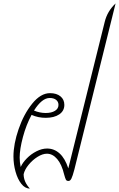

<svg xmlns="http://www.w3.org/2000/svg" viewBox="-20 -1044 690 1113"><path d="M650 -1024 411 -61Q401 -23 394 -9Q387 5 377 5Q366 5 362 -2.5Q358 -10 352 -32Q338 -91 311.5 -122Q285 -153 252 -153Q227 -153 198 -135Q169 -117 146 -89Q123 -61 117 -34Q117 10 153 49Q125 49 103.5 21.5Q82 -6 70 -49Q58 -92 58 -137Q58 -209 88 -296Q118 -383 167 -443.5Q216 -504 270 -504Q308 -504 330.5 -485.5Q353 -467 353 -436Q353 -401 323.5 -381Q294 -361 245 -361Q201 -361 163 -378Q132 -321 113 -250Q94 -179 94 -131Q94 -103 100 -76Q111 -101 135.5 -126Q160 -151 191.5 -167Q223 -183 253 -183Q294 -183 325.5 -154.5Q357 -126 376 -68L587 -917Q602 -979 650 -1024ZM177 -403Q211 -389 245 -389Q278 -389 298.5 -401.5Q319 -414 319 -436Q319 -454 305.5 -465Q292 -476 268 -476Q223 -476 177 -403Z"/></svg>

Font: Srisakdi
Style: Regular
Weight: 400
Designer: Cadson Demak Co.,Ltd.
Foundry: Cadson Demak Co.,Ltd.
Version: Version 1.000